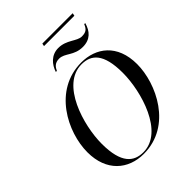

<svg xmlns="http://www.w3.org/2000/svg" viewBox="-277 -1143 1297 1297"><g transform="rotate(-45 371.0 -495.0)"><path d="M361 -981H651L655 -1001H365ZM294 -801H304C315 -825 331 -849 373 -849C428 -849 458 -791 543 -791C614 -791 651 -833 668 -894H658C644 -860 629 -846 588 -846C541 -846 499 -904 420 -904C352 -904 311 -854 294 -801ZM323 11C591 11 720 -266 720 -450C720 -641 599 -725 461 -725C196 -725 61 -458 61 -266C61 -85 175 11 323 11ZM329 1C240 1 170 -50 170 -238C170 -416 259 -715 453 -715C544 -715 610 -663 610 -477C610 -298 523 1 329 1Z"/></g></svg>

Font: Noto Serif Display
Style: Italic
Weight: 400
Italic angle: -12°
Designer: Monotype Design Team
Foundry: Monotype Imaging Inc.
Version: Version 2.009